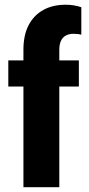

<svg xmlns="http://www.w3.org/2000/svg" viewBox="-20 -780 370 800"><path d="M227.1 0H77.6V-572.8Q77.6 -633.8 99.4 -675.3Q121.1 -716.8 160.4 -738.5Q199.7 -760.3 253.9 -760.3Q272 -760.3 287.8 -757.6Q303.7 -754.9 318.8 -750V-635.3Q312.5 -637.2 304.2 -638.2Q295.9 -639.2 286.1 -639.2Q267.1 -639.2 253.7 -631.6Q240.2 -624 233.6 -609.1Q227.1 -594.2 227.1 -572.8ZM308.6 -528.3V-419.4H14.6V-528.3Z"/></svg>

Font: Roboto Condensed ExtraBold
Style: Regular
Weight: 800
Designer: Christian Robertson
Foundry: Google
Version: Version 3.008; 2023